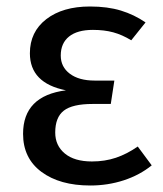

<svg xmlns="http://www.w3.org/2000/svg" viewBox="-20 -559 502 591"><path d="M428 -490 384 -435Q356 -452 328.5 -459.5Q301 -467 266 -467Q218 -467 192.5 -446.5Q167 -426 167 -388Q167 -353 195 -332Q223 -311 271 -311H332L321 -239H265Q203 -239 176.5 -218.5Q150 -198 150 -151Q150 -111 179.5 -86.5Q209 -62 263 -62Q303 -62 337 -73.5Q371 -85 404 -108L447 -50Q410 -20 361 -4Q312 12 258 12Q164 12 107.5 -30Q51 -72 51 -147Q51 -264 183 -281Q72 -303 72 -395Q72 -461 122.5 -500Q173 -539 257 -539Q311 -539 352 -526.5Q393 -514 428 -490Z"/></svg>

Font: FiraGO
Style: Regular
Weight: 400
Designer: bBox Type
Foundry: bBox Type GmbH
Version: Version 1.001;April 20, 2020;FontCreator 12.0.0.2555 64-bit